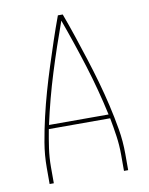

<svg xmlns="http://www.w3.org/2000/svg" viewBox="-83 -796 666 857"><g transform="rotate(-10 250.0 -367.5)"><path d="M72 0V-74Q72 -131 81.5 -187Q91 -243 104 -299Q117 -355 132.5 -409.5Q148 -464 165.5 -518.5Q183 -573 201 -627Q219 -681 239 -735H261Q281 -681 299 -627Q317 -573 334.5 -518.5Q352 -464 367.5 -409.5Q383 -355 396 -299Q409 -243 418.5 -187Q428 -131 428 -74V0H409V-74Q409 -116 403 -158Q397 -200 389 -242H111Q103 -200 97 -158Q91 -116 91 -74V0ZM385 -260Q360 -375 325 -487Q290 -599 250 -709Q210 -599 175 -487Q140 -375 115 -260Z"/></g></svg>

Font: Zed Mono Thin
Style: Regular
Weight: 100
Monospace: yes
Designer: Belleve Invis
Foundry: Belleve Invis
Version: Version 1.0.0; ttfautohint (v1.8.4)